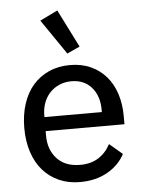

<svg xmlns="http://www.w3.org/2000/svg" viewBox="-55 -830 663 886"><g transform="rotate(-5 276.0 -387.0)"><path d="M280 12Q226 12 182.5 -7.5Q139 -27 108.5 -62Q78 -97 61.5 -147Q45 -197 45 -259Q45 -320 61.5 -370.5Q78 -421 108.5 -456Q139 -491 182.5 -510.5Q226 -530 280 -530Q334 -530 376.5 -510.5Q419 -491 448 -457Q477 -423 492 -376Q507 -329 507 -275V-236H142V-215Q142 -150 180 -108.5Q218 -67 288 -67Q337 -67 372 -89Q407 -111 428 -151L488 -100Q461 -49 407 -18.5Q353 12 280 12ZM280 -455Q250 -455 224.5 -444Q199 -433 180.5 -413.5Q162 -394 152 -367Q142 -340 142 -308V-301H408V-311Q408 -376 373.5 -415.5Q339 -455 280 -455ZM162 -746 244 -786 332 -611 273 -584Z"/></g></svg>

Font: IBM Plex Sans Hebrew Text
Style: Regular
Weight: 450
Designer: Mike Abbink, Paul van der Laan, Pieter van Rosmalen, Yanek Iontef
Foundry: Bold Monday
Version: Version 1.2